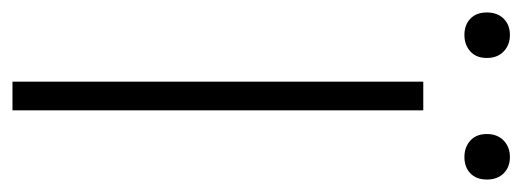

<svg xmlns="http://www.w3.org/2000/svg" viewBox="-299 -553 838 308"><g transform="rotate(90 120.0 -399.0)"><path d="M97 0V-659H143V0ZM22 -725Q6 -725 -4 -734.5Q-14 -744 -14 -761Q-14 -778 -4 -788Q6 -798 22 -798Q38 -798 48.5 -788Q59 -778 59 -761Q59 -744 48.5 -734.5Q38 -725 22 -725ZM218 -725Q202 -725 191.5 -734.5Q181 -744 181 -761Q181 -778 191.5 -788Q202 -798 218 -798Q234 -798 244 -788Q254 -778 254 -761Q254 -744 244 -734.5Q234 -725 218 -725Z"/></g></svg>

Font: hySource Sans Pro Light
Style: Regular
Weight: 300
Designer: Paul D. Hunt
Foundry: Adobe Systems Incorporated
Version: Version 2.021;PS 2.000;hotconv 1.0.86;makeotf.lib2.5.63406